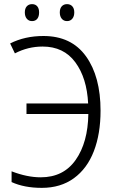

<svg xmlns="http://www.w3.org/2000/svg" viewBox="-20 -898 563 928"><path d="M52 -640 29 -688Q100 -724 190 -724Q325 -724 395.5 -626Q466 -528 466 -363Q466 -251 433.5 -167Q401 -83 337 -36.5Q273 10 182 10Q97 10 36 -18V-70Q111 -41 177 -41Q287 -41 346 -125.5Q405 -210 407 -347H108V-398H406Q400 -521 344 -597Q288 -673 186 -673Q115 -673 52 -640ZM135 -878Q151 -878 160 -867.5Q169 -857 169 -838Q169 -818 160 -807Q151 -796 135 -796Q119 -796 109.5 -807.5Q100 -819 100 -838Q100 -857 109.5 -867.5Q119 -878 135 -878ZM304 -878Q320 -878 329.5 -867.5Q339 -857 339 -838Q339 -819 329.5 -807.5Q320 -796 304 -796Q288 -796 278.5 -807.5Q269 -819 269 -838Q269 -857 278.5 -867.5Q288 -878 304 -878Z"/></svg>

Font: Noto Sans UI NarrowLight
Style: Regular
Weight: 300
Width: 4
Designer: Monotype Design Team
Foundry: Monotype Imaging Inc.
Version: Version 1.001